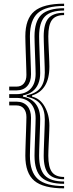

<svg xmlns="http://www.w3.org/2000/svg" viewBox="-20 -820 398 1043"><path d="M328.2 178.5Q242.2 178.5 204.8 143.1Q167.5 107.7 167.5 25.9Q167.5 14.6 168.1 -6.5Q168.7 -27.6 169.6 -53.2Q170.5 -78.8 171.4 -103.9Q172.3 -129 172.9 -148.7Q173.5 -168.4 173.5 -177.3Q173.5 -229.7 146.4 -258.8Q119.4 -287.9 70.1 -288.1H30V-308.6H70.1Q119.3 -308.8 146.4 -337.7Q173.5 -366.6 173.5 -419.5Q173.5 -428.4 172.9 -448.1Q172.3 -467.8 171.4 -492.9Q170.5 -518 169.6 -543.6Q168.7 -569.2 168.1 -590.3Q167.5 -611.4 167.5 -622.7Q167.5 -704.5 204.8 -739.9Q242.2 -775.3 328.2 -775.3V-762.8Q255.4 -762.8 223.9 -730.3Q192.5 -697.8 192.5 -622.7Q192.5 -611.6 193 -590.9Q193.6 -570.2 194.6 -545.3Q195.5 -520.4 196.3 -495.8Q197.2 -471.3 197.8 -451.8Q198.4 -432.4 198.4 -423.1Q198.4 -389.5 187.5 -364.1Q176.6 -338.7 155.6 -322.9Q134.7 -307.2 104.8 -301.8V-295Q134.7 -289.7 155.6 -273.9Q176.6 -258.1 187.5 -232.8Q198.4 -207.6 198.4 -173.9Q198.4 -164.6 197.8 -145.1Q197.2 -125.5 196.3 -100.9Q195.5 -76.4 194.6 -51.5Q193.6 -26.6 193 -5.9Q192.5 14.8 192.5 25.9Q192.5 101 223.9 133.5Q255.4 166 328.2 166ZM328.2 203.2Q215.3 203.2 166.5 162Q117.6 120.8 117.6 25.9Q117.6 14.4 118.2 -7.6Q118.8 -29.7 119.7 -56.3Q120.6 -82.8 121.5 -108.9Q122.3 -135 122.9 -155.2Q123.5 -175.5 123.5 -184.1Q123.5 -213.5 109.4 -230.3Q95.4 -247.1 70.1 -247.3H30V-267.8H70.1Q107.6 -267.4 128 -244.4Q148.5 -221.4 148.5 -180.5Q148.5 -171.6 147.9 -151.7Q147.3 -131.8 146.4 -106.3Q145.5 -80.8 144.6 -54.7Q143.7 -28.6 143.1 -7.1Q142.5 14.4 142.5 25.9Q142.5 114.1 185.7 152.5Q228.8 190.8 328.2 190.8ZM328.2 153.7Q269 153.7 243.2 124.1Q217.4 94.4 217.4 25.9Q217.4 14.9 218 -5.4Q218.6 -25.6 219.5 -50Q220.4 -74.5 221.3 -98.7Q222.2 -122.9 222.8 -142.2Q223.4 -161.4 223.4 -170.8Q223.4 -223.9 199.5 -254.2Q175.6 -284.6 125.3 -294.2V-302.6Q175.6 -312.2 199.5 -342.6Q223.4 -373.1 223.4 -426Q223.4 -435.4 222.8 -454.7Q222.2 -473.9 221.3 -498.1Q220.4 -522.2 219.5 -546.7Q218.6 -571.2 218 -591.4Q217.4 -611.6 217.4 -622.7Q217.4 -691.1 243.2 -720.8Q269 -750.5 328.2 -750.5V-738.1Q282.1 -738.1 262.2 -711.4Q242.4 -684.7 242.4 -622.7Q242.4 -611.8 243 -595Q243.6 -578.2 244.5 -558.7Q245.4 -539.2 246.3 -519.9Q247.1 -500.7 247.7 -484.6Q248.3 -468.5 248.3 -459Q248.3 -392.1 223.5 -353.1Q198.6 -314 154.2 -301.8V-295Q198.1 -285.3 223.2 -240.4Q248.3 -195.5 248.3 -137.8Q248.3 -128.3 247.7 -112.2Q247.1 -96.1 246.3 -76.9Q245.4 -57.6 244.5 -38.1Q243.6 -18.6 243 -1.8Q242.4 15 242.4 25.9Q242.4 87.7 262.2 114.5Q282.1 141.3 328.2 141.3ZM30 -329V-349.5H70.1Q95.4 -349.6 109.4 -366.5Q123.5 -383.3 123.5 -412.7Q123.5 -421.3 122.9 -441.5Q122.3 -461.8 121.5 -487.9Q120.6 -513.9 119.7 -540.5Q118.8 -567.1 118.2 -589.2Q117.6 -611.2 117.6 -622.7Q117.6 -717.6 166.5 -758.8Q215.3 -800 328.2 -800V-787.6Q228.8 -787.6 185.7 -749.3Q142.5 -711.1 142.5 -622.7Q142.5 -611.2 143.1 -589.7Q143.7 -568.2 144.6 -542.1Q145.5 -516 146.4 -490.5Q147.3 -464.9 147.9 -445Q148.5 -425.1 148.5 -416.3Q148.5 -375.4 128 -352.4Q107.6 -329.4 70.1 -329Z"/></svg>

Font: Big Shoulders Inline Thin
Style: Regular
Weight: 100
Designer: Patric King
Foundry: XO Type Co
Version: Version 2.002